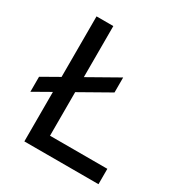

<svg xmlns="http://www.w3.org/2000/svg" viewBox="-166 -815 872 931"><g transform="rotate(30 270.0 -350.0)"><path d="M10 -307 105 -361V-700H199V-414L365 -508V-424L199 -330V-86H520V0H105V-277L10 -223Z"/></g></svg>

Font: Retni Sans Medium
Style: Regular
Weight: 500
Designer: Vitaly Kuzmin
Foundry: ParaType Ltd.
Version: Version 1.00;March 2, 2019;FontCreator 11.5.0.2425 64-bit; t